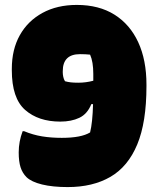

<svg xmlns="http://www.w3.org/2000/svg" viewBox="-20 -740 640 780"><path d="M292 -720Q382 -720 445 -680.5Q508 -641 541.5 -568.5Q575 -496 575 -396V-390Q575 -243 537.5 -153Q500 -63 428.5 -21.5Q357 20 255 20Q194 20 151 9.5Q108 -1 88 -20Q71 -37 63.5 -60.5Q56 -84 56 -121Q56 -165 72 -207H78Q114 -192 151 -186Q188 -180 231 -180Q310 -180 346 -202Q356 -242 358 -317H351Q335 -277 302.5 -261.5Q270 -246 225 -246Q136 -246 82 -293.5Q28 -341 28 -455V-460Q28 -539 60.5 -597Q93 -655 152.5 -687.5Q212 -720 292 -720ZM244 -410Q255 -407 267 -405.5Q279 -404 298 -404Q329 -404 359 -412V-440Q359 -489 346 -518Q337 -519 327 -519.5Q317 -520 305 -520Q235 -520 235 -451V-445Q235 -438 237 -428Q239 -418 244 -410Z"/></svg>

Font: Recursive Sn Csl St XBk
Style: Regular
Weight: 1000
Version: Version 1.079;hotconv 1.0.112;makeotfexe 2.5.65598; ttfautoh